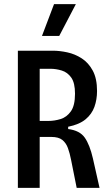

<svg xmlns="http://www.w3.org/2000/svg" viewBox="-20 -904 531 924"><path d="M66 0V-660H234Q267 -660 304 -652Q341 -644 373.5 -623Q406 -602 426.5 -564Q447 -526 447 -466Q447 -425 434.5 -390Q422 -355 392 -330Q362 -305 308 -294V-283Q364 -276 388 -241.5Q412 -207 427 -142L459 0H349L322 -135Q316 -166 307 -191Q298 -216 280 -230.5Q262 -245 227 -245H171V0ZM171 -322H213Q242 -322 271.5 -331Q301 -340 321 -368Q341 -396 341 -453Q341 -505 323 -530.5Q305 -556 277.5 -564.5Q250 -573 222 -573H171ZM265 -731H182L240 -884H345Z"/></svg>

Font: Bricolage Grotesque 10pt Condensed Medium
Style: Regular
Weight: 500
Width: 3
Designer: Mathieu Triay
Foundry: Atelier Triay
Version: Version 1.000; ttfautohint (v1.8.4.7-5d5b);gftools[0.9.32]